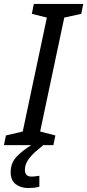

<svg xmlns="http://www.w3.org/2000/svg" viewBox="-40 -734 441 971"><path d="M-20 0 -10 -49 75 -69 197 -645 121 -664 131 -714H381L371 -664L285 -645L163 -69L240 -49L230 0ZM103 217Q65 217 39.5 197.5Q14 178 14 137Q14 90 43.5 59Q73 28 118 0H179Q160 15 138 34.5Q116 54 101 76.5Q86 99 86 126Q86 159 119 159Q130 159 140 157.5Q150 156 159 155V210Q146 214 131.5 215.5Q117 217 103 217Z"/></svg>

Font: Noto Sans
Style: Italic
Weight: 400
Italic angle: -12°
Designer: Monotype Design Team
Foundry: Monotype Imaging Inc.
Version: Version 2.013; ttfautohint (v1.8.4.7-5d5b)